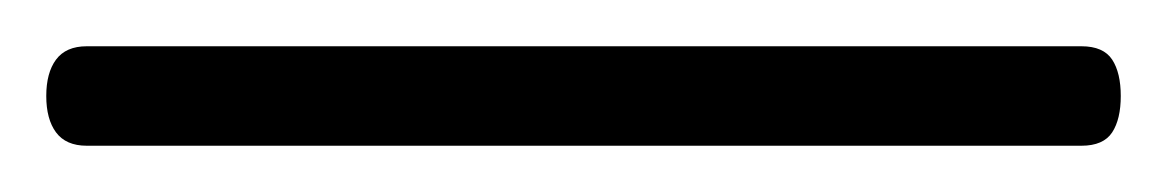

<svg xmlns="http://www.w3.org/2000/svg" viewBox="-22 69 504 83"><path d="M-2 110.5Q-2 100.5 2.2 94.8Q6.5 89 15.5 89H445.5Q455 89 458.8 94.8Q462.5 100.5 462.5 110.5Q462.5 120.5 458.8 126.2Q455 132 445.5 132H15.5Q6.5 132 2.2 126.2Q-2 120.5 -2 110.5Z"/></svg>

Font: Fraunces Light
Style: Regular
Weight: 300
Version: Version 1.000;[b76b70a41]